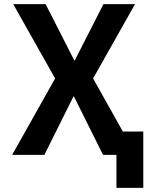

<svg xmlns="http://www.w3.org/2000/svg" viewBox="-20 -750 753 930"><path d="M338 -283H336L195 0H39L247 -370L44 -730H201L340 -457H342L481 -730H634L431 -370L575 -113H674V160H544V0H479Z"/></svg>

Font: M PLUS 1p
Style: Bold
Weight: 700
Version: Version 1.062